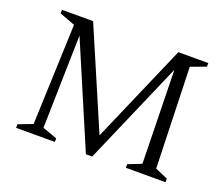

<svg xmlns="http://www.w3.org/2000/svg" viewBox="-111 -828 1170 1001"><g transform="rotate(20 474.5 -327.5)"><path d="M60 0V-20L139 -50L160 -608L74 -640V-660H247L482 -112L720 -660H886V-640L802 -609L819 -50L889 -20V0H669V-20L743 -49L732 -567L484 5H449L206 -565L194 -49L275 -20V0Z"/></g></svg>

Font: Spectral SC Light
Style: Regular
Weight: 300
Designer: Jean-Baptiste Levee
Foundry: Production Type
Version: Version 2.001